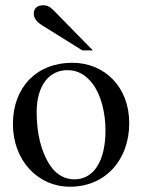

<svg xmlns="http://www.w3.org/2000/svg" viewBox="-20 -698 540 728"><path d="M332 -507 187 -655C170 -673 159 -678 144 -678C122 -678 108 -667 108 -646C108 -630 119 -615 138 -603L292 -507ZM470 -231C470 -369 376 -460 254 -460C119 -460 29 -367 29 -228C29 -89 124 10 245 10C380 10 470 -92 470 -231ZM380 -204C380 -88 336 -18 262 -18C226 -18 194 -36 172 -68C135 -122 119 -194 119 -273C119 -373 166 -432 235 -432C278 -432 306 -412 330 -382C362 -341 380 -272 380 -204Z"/></svg>

Font: XITS Math
Style: Regular
Weight: 400
Designer: MicroPress Inc., with final additions and corrections provided by Coen Hoffman, Elsevier (retired)
Version: Version 1.108